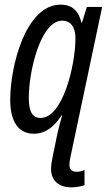

<svg xmlns="http://www.w3.org/2000/svg" viewBox="-20 -566 462 827"><path d="M286 241C309 241 331 236 344 232V166C335 171 322 174 309 174C293 174 279 166 279 144C279 131 282 118 285 103L420 -536H354L333 -468H331C319 -519 291 -546 241 -546C91 -546 24 -282 24 -136C24 -40 61 10 126 10C173 10 212 -17 246 -70H248C240 -41 232 -12 228 6L207 108C203 126 200 145 200 163C200 209 231 241 286 241ZM155 -58C120 -58 104 -85 104 -144C104 -263 156 -477 248 -477C284 -477 305 -450 305 -401C305 -287 251 -58 155 -58Z"/></svg>

Font: Noto Sans ExtraCondensed
Style: Italic
Weight: 400
Width: 2
Italic angle: -12°
Designer: Monotype Design Team
Foundry: Monotype Imaging Inc.
Version: Version 2.013